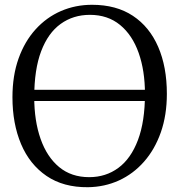

<svg xmlns="http://www.w3.org/2000/svg" viewBox="-20 -771 749 802"><path d="M347.5 11Q245 12 174.5 -36Q104 -84 68 -169.2Q32 -254.5 32 -365Q32 -455 57.5 -526.5Q83 -598 128.5 -648.2Q174 -698.5 234.5 -724.8Q295 -751 364.5 -751Q465.5 -751 535 -705Q604.5 -659 640.8 -575.2Q677 -491.5 677 -379Q677 -290 651.8 -218.2Q626.5 -146.5 581.5 -95.5Q536.5 -44.5 476.8 -17.2Q417 10 347.5 11ZM352.5 -31Q422 -31 474.5 -69.8Q527 -108.5 556.2 -186Q585.5 -263.5 585.5 -379Q585.5 -475.5 559.2 -550Q533 -624.5 481.5 -666.8Q430 -709 355.5 -709Q286 -709 233.5 -671.2Q181 -633.5 152 -557.2Q123 -481 123 -365Q123 -266.5 149.5 -191Q176 -115.5 227 -73.2Q278 -31 352.5 -31ZM631.5 -396V-349H80.5V-396Z"/></svg>

Font: Merriweather 48pt Light
Style: Regular
Weight: 300
Version: Version 2.100